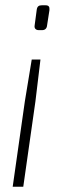

<svg xmlns="http://www.w3.org/2000/svg" viewBox="-20 -503 276 726"><path d="M152 -483H138C127 -483 121 -479 119 -467L111 -407C109 -396 115 -389 127 -389H139C151 -389 157 -396 158 -407L167 -465C168 -478 164 -483 152 -483ZM133 -278H100L74 -120L28 203H68L114 -120Z"/></svg>

Font: Exo 2 Extra Light
Style: Italic
Weight: 250
Italic angle: -8°
Designer: Natanael Gama
Version: Version 1.001;PS 001.001;hotconv 1.0.88;makeotf.lib2.5.64775